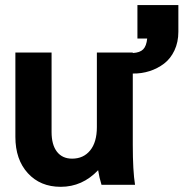

<svg xmlns="http://www.w3.org/2000/svg" viewBox="-20 -721 716 749"><path d="M554.2 -570.8H516.1V-701.2H675.8V-597.2Q675.8 -556.6 660.6 -524.4Q645.5 -492.2 620.1 -472.9Q594.7 -453.6 563.5 -443.6Q532.2 -433.6 498 -434.1V-155.8Q498 -54.2 506.8 0H376Q367.2 -28.3 362.8 -57.1Q301.3 7.8 216.8 7.8Q137.2 7.8 88.6 -45.4Q40 -98.6 40 -187V-516.1H181.2V-206.1Q181.2 -156.2 202.1 -129.2Q223.1 -102.1 261.2 -102.1Q305.7 -102.1 331.8 -134.3Q357.9 -166.5 357.9 -225.1V-516.1H498V-514.2Q525.9 -515.6 538.6 -528.6Q551.3 -541.5 554.2 -570.8Z"/></svg>

Font: LT Superior
Style: Bold
Weight: 400
Designer: Daniel Lyons
Foundry: LyonsType
Version: Version 1.000